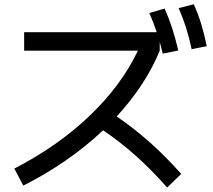

<svg xmlns="http://www.w3.org/2000/svg" viewBox="-20 -838 978 881"><path d="M612.8 -605.5H90.8V-690.4H699.2Q684.6 -734.4 665 -778.3L735.4 -798.8Q755.4 -753.4 770.3 -707.5Q785.2 -661.6 797.9 -606.4L726.6 -591.8Q719.7 -622.1 712.9 -645.5V-605.5Q649.4 -449.7 515.6 -303.7Q597.2 -247.6 669.4 -183.1Q741.7 -118.7 811.5 -40L747.1 22.5Q675.3 -58.6 605 -121.6Q534.7 -184.6 453.1 -240.2Q375 -166.5 282.5 -102.3Q189.9 -38.1 86.9 13.7L45.9 -64.5Q245.6 -167.5 391.4 -306.9Q537.1 -446.3 612.8 -605.5ZM799.8 -800.8 869.1 -818.4Q889.2 -773.9 903.3 -727.8Q917.5 -681.6 928.7 -626L859.4 -612.3Q847.7 -667 833.5 -711.7Q819.3 -756.3 799.8 -800.8Z"/></svg>

Font: Pretendard Medium
Style: Regular
Weight: 500
Designer: Base glyphs from Inter by Rasmus Andersson; Hangeul glyphs from Noto Sans CJK(Source Han Sans) by Jang Soo-young and Kan
Foundry: Kil Hyung-jin
Version: Version 1.309